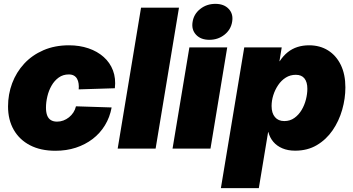

<svg xmlns="http://www.w3.org/2000/svg" viewBox="-20 -767 1823 991"><path d="M266.1 11.2Q189.9 11.2 135.3 -17.1Q80.6 -45.4 51 -96.9Q21.5 -148.4 21.5 -217.3Q21.5 -280.3 42.7 -337.2Q64 -394 104.7 -438.2Q145.5 -482.4 204.1 -507.8Q262.7 -533.2 335.9 -533.2Q390.6 -533.2 436.5 -517.6Q482.4 -502 515.1 -472.9Q547.9 -443.8 563.2 -403.1Q578.6 -362.3 572.8 -311.5L386.2 -305.7Q387.7 -321.3 385.7 -335.4Q383.8 -349.6 377.9 -360.1Q372.1 -370.6 361.6 -376.7Q351.1 -382.8 335 -382.8Q305.2 -382.8 283 -366.7Q260.7 -350.6 246.1 -325Q231.4 -299.3 224.4 -269.3Q217.3 -239.3 217.3 -211.4Q217.3 -187.5 223.4 -171.4Q229.5 -155.3 242.4 -147.2Q255.4 -139.2 274.4 -139.2Q291.5 -139.2 307.1 -145Q322.8 -150.9 336.2 -161.6Q349.6 -172.4 358.9 -186.8Q368.2 -201.2 372.1 -218.3L556.2 -212.4Q546.9 -161.6 521.7 -120.4Q496.6 -79.1 458.3 -49.8Q419.9 -20.5 371.3 -4.6Q322.8 11.2 266.1 11.2Z M903.8 -727.5 783.2 0H587.4L708 -727.5Z M870.6 0 957.5 -522.5H1152.8L1066.4 0ZM1060.5 -561.5Q1016.1 -561.5 991.7 -587.9Q967.3 -614.3 974.1 -654.3Q980.5 -694.8 1013.7 -720.9Q1046.9 -747.1 1091.8 -747.1Q1136.2 -747.1 1160.6 -720.9Q1185.1 -694.8 1178.2 -654.8Q1171.9 -614.3 1138.7 -587.9Q1105.5 -561.5 1060.5 -561.5Z M1120.1 204.1 1240.7 -522.5H1434.1L1422.4 -451.2H1423.8Q1441.9 -479 1464.8 -497.3Q1487.8 -515.6 1515.4 -524.4Q1543 -533.2 1575.2 -533.2Q1631.3 -533.2 1673.3 -506.8Q1715.3 -480.5 1739 -431.9Q1762.7 -383.3 1762.7 -315.9Q1762.7 -258.3 1746.1 -200.2Q1729.5 -142.1 1696.8 -94.5Q1664.1 -46.9 1615.7 -18.1Q1567.4 10.7 1503.4 10.7Q1465.8 10.7 1437.3 -1.5Q1408.7 -13.7 1390.6 -35.2Q1372.6 -56.6 1365.2 -85H1363.8L1315.9 204.1ZM1447.3 -142.1Q1477.1 -142.1 1499.5 -158.2Q1522 -174.3 1536.9 -199.5Q1551.8 -224.6 1559.1 -253.7Q1566.4 -282.7 1566.4 -308.6Q1566.4 -343.3 1551.5 -362.1Q1536.6 -380.9 1506.8 -380.9Q1478 -380.9 1455.1 -366.5Q1432.1 -352.1 1415.8 -327.9Q1399.4 -303.7 1390.6 -275.6Q1381.8 -247.6 1381.8 -219.7Q1381.8 -183.1 1399.2 -162.6Q1416.5 -142.1 1447.3 -142.1Z"/></svg>

Font: Inter 28pt Black
Style: Italic
Weight: 900
Italic angle: -9.3988°
Designer: Rasmus Andersson
Foundry: rsms
Version: Version 4.001;git-66647c0bb